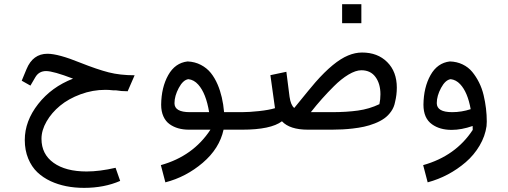

<svg xmlns="http://www.w3.org/2000/svg" viewBox="-20 -618 2423 915"><path d="M206.1 -361.8Q257.8 -361.8 362.3 -319.3Q443.4 -287.1 497.8 -273.2Q552.2 -259.3 621.6 -259.3L588.4 -183.1Q557.1 -183.1 532.7 -187.5H520Q499 -189.9 482.4 -189.9Q421.4 -189.9 364 -168.7Q306.6 -147.5 266.4 -114.3Q226.1 -81.1 201.9 -39.1Q177.7 2.9 177.7 43.5Q177.7 116.7 235.4 158Q293 199.2 392.6 199.2Q454.6 199.2 530.8 181.6L552.7 244.1Q476.6 277.3 380.9 277.3Q290.5 277.3 221.7 245.6Q185.1 228.5 158 202.9Q130.9 177.2 114.5 137.7Q98.1 98.1 98.1 49.3Q98.1 -41 161.9 -122.3Q225.6 -203.6 328.1 -243.2Q233.9 -279.3 199.7 -279.3Q165.5 -279.3 148.4 -250L125 -210L83.5 -233.4L106.4 -288.6Q136.7 -361.8 206.1 -361.8Z M811.5 -126Q811.5 -83.5 884.8 -83.5H976.6Q961.9 -173.3 924.8 -214.8Q904.3 -237.8 877.9 -240.7Q852.5 -237.3 832 -199Q811.5 -160.6 811.5 -126ZM880.4 0Q824.7 0 788.1 -26.4Q769.5 -39.6 758.8 -63.2Q748 -86.9 748 -119.1Q749 -201.7 781.7 -260Q814.5 -318.4 874 -325.2Q908.7 -323.7 937.3 -308.8Q965.8 -293.9 984.6 -270.5Q1003.4 -247.1 1017.1 -215.3Q1041.5 -158.2 1047.9 -83.5H1133.8V0H1045.4Q1025.9 89.8 946.3 157.7Q866.7 225.6 768.1 251L746.6 168.9Q900.4 126 982.9 0Z M1610.4 -507.3V-598.1H1702.1V-507.3ZM1562 -83.5Q1631.3 -83.5 1685.8 -91.1Q1740.2 -98.6 1788.1 -121.6Q1793 -144 1793 -168.9Q1793 -218.8 1769.5 -251Q1746.1 -283.2 1702.1 -283.2Q1675.3 -283.2 1640.6 -262.5Q1606 -241.7 1571.3 -207Q1512.7 -148.9 1461.4 -83.5ZM1132.8 -83.5Q1167.5 -83.5 1214.8 -88.6Q1262.2 -93.8 1290.5 -102.5L1268.6 -259.8L1344.7 -275.9L1359.9 -156.7Q1365.7 -116.7 1382.3 -103.5Q1464.4 -204.6 1482.9 -225.6Q1570.3 -325.2 1638.7 -353.5Q1672.4 -367.7 1705.6 -367.7Q1779.8 -367.7 1825.4 -322Q1871.1 -276.4 1871.1 -200.2Q1871.1 -166 1862.8 -132.3Q1858.4 -107.4 1844.2 -87.2Q1830.1 -66.9 1811 -53.5Q1792 -40 1765.9 -29.8Q1739.7 -19.5 1714.8 -14.2Q1689.9 -8.8 1660.2 -5.4Q1613.3 0 1561.5 0H1447.8Q1360.8 0 1323.7 -40Q1270.5 0 1133.8 0Q1117.7 -1 1105 -13.4Q1092.3 -25.9 1092.8 -41.7Q1093.3 -57.6 1105.2 -70.6Q1117.2 -83.5 1132.8 -83.5Z M2061.5 -126.5Q2061.5 -83.5 2134.8 -83.5Q2179.7 -83.5 2223.1 -97.7Q2208.5 -179.2 2172.9 -216.8Q2153.3 -237.8 2127.9 -240.7Q2102.5 -237.3 2082 -199.2Q2061.5 -161.1 2061.5 -126.5ZM2299.8 -38.6 2298.8 -20V-17.6Q2292 31.2 2265.4 76.2Q2238.8 121.1 2199.7 154.8Q2119.6 223.6 2018.1 251L1996.6 168.9Q2151.4 125.5 2232.9 1Q2232.4 -2 2232.4 -17.6Q2179.2 1 2132.3 1Q2076.2 1 2039.1 -25.4Q1998 -54.2 1998 -119.1Q1999 -201.7 2031.7 -260Q2064.5 -318.4 2124 -325.2Q2157.2 -324.2 2184.6 -311Q2211.9 -297.9 2230.5 -275.4Q2249 -252.9 2262.9 -225.1Q2276.9 -197.3 2284.7 -164.6Q2299.8 -101.1 2299.8 -38.6Z"/></svg>

Font: Shahab
Style: Regular
Weight: 400
Designer: Mohammad Saleh Souzanchi
Foundry: http://font-store.ir
Version: Version:0.0.2;RFB:1.2.5;Building:2016-11-27 11:18:45.721916